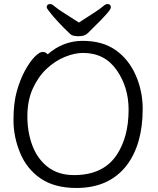

<svg xmlns="http://www.w3.org/2000/svg" viewBox="-20 -916 785 954"><path d="M348 -46Q492 -46 559 -145Q619 -234 619 -371Q619 -483 559.5 -568Q500 -653 393 -653Q350 -653 301.5 -633Q253 -613 211 -573.5Q169 -534 142.5 -475Q116 -416 116 -337.5Q116 -259 141 -192.5Q166 -126 218 -86Q270 -46 348 -46ZM217 -646Q293 -713 391 -713Q489 -713 554 -667.5Q619 -622 654 -543Q689 -464 689 -375Q689 -200 610 -95Q523 18 360 18Q252 18 183 -28.5Q114 -75 80.5 -155Q47 -235 47 -319.5Q47 -404 63.5 -462.5Q80 -521 104 -565Q128 -609 152 -633.5Q176 -658 191.5 -658Q207 -658 217 -646ZM372 -804Q407 -827 441 -848.5Q475 -870 490 -883Q505 -896 513 -896Q531 -896 531 -879.5Q531 -863 444 -779L416 -751Q401 -736 371.5 -736Q342 -736 331 -745Q261 -811 224 -860Q212 -875 212 -880Q212 -896 230 -896Q238 -896 253 -883Q268 -870 302.5 -848.5Q337 -827 372 -804Z"/></svg>

Font: ToneOZ-Pinyin-WenKai-Regular
Style: Regular
Weight: 400
Designer: Fontworks Inc.
Foundry: ToneOZ
Version: Version 0.240331